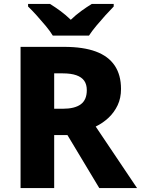

<svg xmlns="http://www.w3.org/2000/svg" viewBox="-20 -951 713 971"><path d="M304 -714Q401 -714 464.5 -690.5Q528 -667 560 -619.5Q592 -572 592 -501Q592 -455 575 -419Q558 -383 529.5 -356Q501 -329 464 -311L673 0H482L321 -268H254V0H84V-714ZM297 -580H254V-401H297Q358 -401 388.5 -423.5Q419 -446 419 -495Q419 -524 406 -542.5Q393 -561 366 -570.5Q339 -580 297 -580ZM247 -771Q233 -794 210.5 -821Q188 -848 164.5 -874Q141 -900 122 -918V-931H233Q259 -915 285.5 -895.5Q312 -876 338 -851Q364 -876 391 -895.5Q418 -915 444 -931H555V-918Q537 -900 513.5 -874Q490 -848 467.5 -821Q445 -794 430 -771Z"/></svg>

Font: Noto Sans Armenian ExtraBold
Style: Regular
Weight: 800
Version: Version 2.007